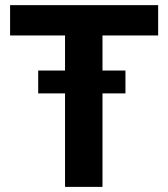

<svg xmlns="http://www.w3.org/2000/svg" viewBox="-20 -731 659 751"><path d="M470.7 -365.7H380.9V0H234.4V-365.7H129.4V-455.1H234.4V-592.3H19.5V-710.9H598.6V-592.3H380.9V-455.1H470.7Z"/></svg>

Font: Robotiche
Style: Bold
Weight: 700
Designer: Google
Version: Version 2.001150; 2014